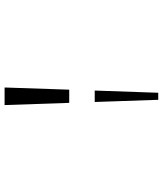

<svg xmlns="http://www.w3.org/2000/svg" viewBox="45 -768 723 853"><g transform="rotate(-90 406.5 -341.5)"><path d="M376 -395.5 366.2 -682.6H444.3L434.6 -395.5ZM430.7 -282.2 420.9 0H389.6L379.9 -282.2Z"/></g></svg>

Font: Meie Script
Style: Regular
Weight: 400
Version: Version 1.001